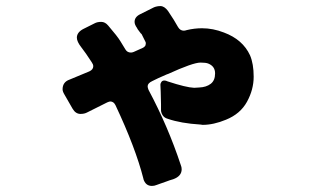

<svg xmlns="http://www.w3.org/2000/svg" viewBox="-20 -583 1040 632"><path d="M509 -281 508 -304Q508 -308 510 -311Q513 -318 521 -318Q526 -318 532 -315Q593 -295 619 -294Q626 -294 636 -295Q659 -296 673.5 -307Q688 -318 688 -341.5Q688 -365 665 -374Q657 -377 640 -377Q615 -377 532 -339H531Q496 -324 481 -316Q466 -309 466 -299Q466 -299 466 -299Q466 -294 469 -287Q533 -167 575 -40Q578 -33 578 -26Q578 -3 550 7Q539 10 527.5 14.5Q516 19 509 21Q502 23 495 26Q488 29 480 29Q459 29 452 6V5Q426 -97 360 -237Q354 -249 343 -249Q340 -249 333 -246L267 -213Q258 -208 245 -208Q229 -208 219 -225L192 -272Q186 -282 186 -289Q186 -313 209 -321L274 -348Q287 -354 287 -365Q287 -371 282 -378Q262 -409 247.5 -427.5Q233 -446 233 -459Q233 -476 253 -487L291 -506Q300 -511 313 -511Q326 -511 336 -499Q367 -463 376.5 -447Q386 -431 393 -420Q399 -410 411 -410Q415 -410 420 -412L449 -425Q456 -428 459 -434Q460 -438 460 -440.5Q460 -443 459 -445Q448 -467 446 -471Q443 -473 442 -475L433 -487Q432 -489 431 -491Q423 -502 423 -511Q423 -527 441 -536L487 -559Q497 -563 508 -563Q521 -563 533 -547Q554 -516 566 -494Q573 -482 585 -482Q589 -482 595 -484Q620 -490 645 -490Q681 -490 717 -476Q779 -453 803 -401Q815 -373 815 -330.5Q815 -288 793 -248Q771 -208 724 -189Q683 -172 647 -172Q644 -172 640 -173Q575 -177 532 -192Q521 -195 515.5 -203.5Q510 -212 510 -221Q510 -222 510 -223V-240Z"/></svg>

Font: Tsunagi Gothic Black
Style: Regular
Weight: 900
Designer: Yoshimichi Ohira
Foundry: Positype
Version: Version 1.001